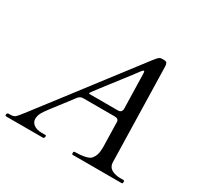

<svg xmlns="http://www.w3.org/2000/svg" viewBox="-159 -866 1068 1039"><g transform="rotate(30 375.5 -346.0)"><path d="M-9.8 -5.9Q-9.8 -19.5 0.5 -19.5H11.2Q29.8 -19.5 39.6 -26.6Q49.3 -33.7 73.7 -65.7Q98.1 -97.7 141.8 -154.3Q185.5 -210.9 229.7 -268.6Q273.9 -326.2 317.6 -383.3Q361.3 -440.4 401.6 -492.9Q441.9 -545.4 477.3 -591.6Q512.7 -637.7 528.8 -658.7Q544.9 -679.7 552.5 -685.8Q560.1 -691.9 571.3 -691.9H584Q598.1 -691.9 602.1 -684.3Q606 -676.8 606.4 -665.5L620.6 -73.2Q622.1 -32.2 670.9 -22.5Q684.1 -19.5 696.3 -19.5H717.8Q724.1 -19.5 724.1 -12.2V-6.8Q724.1 0 717.3 0H414.1Q407.2 0 407.2 -5.4V-14.6Q407.2 -19.5 419.4 -19.5Q431.6 -19.5 445.1 -20.5Q458.5 -21.5 467.8 -23.4Q502.9 -29.3 513.7 -43.5Q524.4 -57.6 528.3 -70.3Q534.2 -88.9 534.2 -123L530.8 -263.7V-272.5Q530.8 -293.9 504.9 -293.9H308.6Q289.1 -293.9 276.9 -277.3Q252 -243.7 226.3 -210.9Q200.7 -178.2 185.1 -157.5Q169.4 -136.7 163.1 -127.9Q156.7 -119.1 151.4 -109.9Q139.2 -88.9 139.2 -67.9Q139.2 -46.9 157.5 -33.2Q175.8 -19.5 205.6 -19.5H229.5Q235.8 -19.5 235.8 -14.2Q233.9 -2 231.2 -1Q228.5 0 223.6 0H-0.5Q-9.8 0 -9.8 -5.9ZM528.8 -355 523.4 -573.7Q523.4 -586.9 518.6 -586.9Q513.2 -586.4 503.9 -573.7Q494.6 -561 475.1 -535.2Q455.6 -509.3 432.1 -479.5Q380.4 -413.1 358.4 -384Q336.4 -355 334 -351.8Q331.5 -348.6 329.1 -345.2Q322.8 -336.4 322.8 -333.5Q322.8 -330.6 325.2 -330.6H505.4Q516.1 -330.6 522.5 -337.2Q528.8 -343.8 528.8 -355Z"/></g></svg>

Font: Cardo-Italic
Style: Italic
Weight: 400
Italic angle: -12°
Designer: David J. Perry
Foundry: David J. Perry
Version: Version 0.991